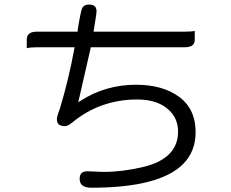

<svg xmlns="http://www.w3.org/2000/svg" viewBox="-20 -791 1040 865"><path d="M100.6 -573.7Q116.7 -578.1 146.5 -578.1H315.9L314.5 -569.8Q290 -435.1 249.5 -300.3Q236.3 -267.1 236.3 -253.9Q236.3 -239.3 243.7 -231.4Q252.9 -222.7 273.4 -222.7Q285.6 -222.7 305.2 -238.8Q431.2 -342.8 598.6 -342.8Q693.8 -342.8 744.6 -292Q782.2 -254.4 782.2 -198.2Q782.2 -136.7 742.2 -96.7Q703.1 -57.6 626.5 -39.1Q531.7 -16.6 448.2 -16.6Q432.6 -16.6 417.5 -17.6Q377 -19.5 375 -19.5Q356 -19.5 347.4 -11Q338.9 -2.4 338.9 14.6Q338.9 32.2 348.6 42Q361.3 54.7 391.6 54.7Q698.2 54.7 804.7 -51.8Q861.3 -108.4 861.3 -195.3Q861.3 -239.7 848.1 -274.9Q830.1 -322.3 788.1 -354Q713.4 -409.2 592.8 -409.2Q457 -409.2 346.2 -338.9L332.5 -330.1L389.2 -578.1H812.5Q838.4 -578.1 849.1 -588.9Q857.4 -597.2 857.4 -612.3V-651.4Q841.3 -648.4 812.5 -648.4H401.4L413.1 -721.7L415 -739.7Q415 -758.8 402.8 -765.6Q395 -770.5 380.9 -770.5Q359.4 -770.5 350.6 -755.4Q344.2 -743.2 330.1 -657.7V-648.4H146.5Q120.1 -648.4 109.4 -637.2Q100.6 -628.9 100.6 -612.3Z"/></svg>

Font: YuPearl-Light
Style: Light
Weight: 300
Designer: Max Yao
Foundry: Max-Everyday
Version: Version 1.011; ttfautohint (v1.8.3)